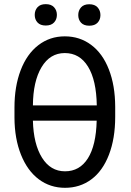

<svg xmlns="http://www.w3.org/2000/svg" viewBox="-20 -896 633 926"><path d="M535.6 -332.5Q535.6 -228 505.4 -149.7Q475.1 -71.3 420.4 -30.8Q365.7 9.8 293.5 9.8Q222.2 9.8 167.2 -31.2Q112.3 -72.3 81.3 -149.7Q50.3 -227.1 49.8 -328.1V-377.4Q49.8 -479 79.6 -557.1Q109.4 -635.3 164.8 -678Q220.2 -720.7 292.5 -720.7Q364.7 -720.7 419.9 -679.4Q475.1 -638.2 505.1 -561Q535.2 -483.9 535.6 -381.3ZM292.5 -640.1Q221.2 -640.1 180.4 -572Q139.6 -503.9 138.7 -387.7H446.8Q444.8 -509.3 404.5 -574.7Q364.3 -640.1 292.5 -640.1ZM293.5 -69.8Q364.3 -69.8 403.8 -132.3Q443.4 -194.8 446.3 -314H138.7Q141.6 -201.2 182.6 -135.5Q223.6 -69.8 293.5 -69.8ZM147.5 -824.2Q147.5 -846.2 160.9 -861.1Q174.3 -876 200.7 -876Q227.1 -876 240.7 -861.1Q254.4 -846.2 254.4 -824.2Q254.4 -802.2 240.7 -787.6Q227.1 -772.9 200.7 -772.9Q174.3 -772.9 160.9 -787.6Q147.5 -802.2 147.5 -824.2ZM357.4 -823.2Q357.4 -845.2 370.8 -860.4Q384.3 -875.5 410.6 -875.5Q437 -875.5 450.7 -860.4Q464.4 -845.2 464.4 -823.2Q464.4 -801.3 450.7 -786.6Q437 -772 410.6 -772Q384.3 -772 370.8 -786.6Q357.4 -801.3 357.4 -823.2Z"/></svg>

Font: Roboto Condensed
Style: Regular
Weight: 400
Designer: Google
Version: Version 2.001047; 2015